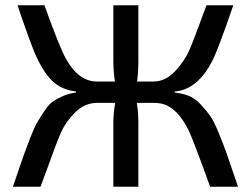

<svg xmlns="http://www.w3.org/2000/svg" viewBox="-20 -710 954 730"><path d="M644 -362V-358Q674 -355 698 -345.5Q722 -336 743.5 -312.5Q765 -289 778.5 -270.5Q792 -252 811 -206Q830 -160 839.5 -132.5Q849 -105 872 -38Q881 -13 885 0H779Q715 -177 697 -215Q656 -297 602 -314Q584 -319 562 -319H500Q506 -283 506 -248V0H411V-248Q411 -277 418 -319H351Q302 -319 266 -283Q230 -247 212 -206.5Q194 -166 153 -51Q141 -18 134 0H29Q34 -13 42 -38Q61 -94 70 -119.5Q79 -145 95 -186Q111 -227 122 -245.5Q133 -264 149.5 -289Q166 -314 182.5 -325Q199 -336 221 -345.5Q243 -355 269 -358V-362Q235 -366 208.5 -380.5Q182 -395 161.5 -421.5Q141 -448 125 -480.5Q109 -513 92 -560Q75 -607 59 -653Q51 -677 47 -690H149Q206 -531 231 -486Q279 -400 349 -400H417Q411 -438 411 -478V-690H506V-478Q506 -431 501 -400H563Q609 -400 645.5 -439Q682 -478 700 -519.5Q718 -561 755 -663Q762 -681 765 -690H867Q810 -523 786 -476Q737 -382 664 -365Q655 -363 644 -362Z"/></svg>

Font: Exo 2.0 Medium
Style: Regular
Weight: 500
Designer: Natanael Gama
Version: Version 1.001;PS 001.001;hotconv 1.0.70;makeotf.lib2.5.58329